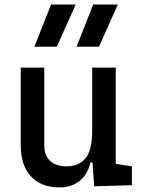

<svg xmlns="http://www.w3.org/2000/svg" viewBox="-20 -815 626 845"><path d="M242.2 9.8Q160.6 9.8 116 -38.8Q71.3 -87.4 71.3 -175.8V-517.6H174.8V-175.8Q174.8 -131.3 200.2 -107.2Q225.6 -83 271.5 -83Q328.1 -83 356.9 -118.9Q385.7 -154.8 385.7 -239.3V-517.6H489.3V-93.8L560.5 -83V0L394.5 4.9L387.2 -99.6H377.9Q365.7 -46.9 330.1 -18.6Q294.4 9.8 242.2 9.8ZM131.3 -609.4 204.6 -794.9H313L230 -609.4ZM316.9 -609.4 390.1 -794.9H498.5L415.5 -609.4Z"/></svg>

Font: Cascadia Mono PL
Style: Regular
Weight: 400
Monospace: yes
Designer: Aaron Bell
Foundry: Saja Typeworks
Version: Version 2404.023; ttfautohint (v1.8.4)